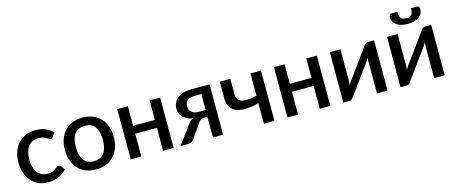

<svg xmlns="http://www.w3.org/2000/svg" viewBox="-44 -1296 4445 1880"><g transform="rotate(-15 2178.0 -356.0)"><path d="M426 -410 454.5 -449C432.5 -471 407.4 -488 379.2 -500C351.1 -512 318.5 -518 281.5 -518C241.8 -518 206.8 -511.4 176.5 -498.2C146.2 -485.1 120.8 -466.8 100.2 -443.5C79.8 -420.2 64.2 -392.4 53.5 -360.2C42.8 -328.1 37.5 -293.2 37.5 -255.5C37.5 -213.8 43.4 -176.8 55.2 -144.3C67.1 -111.8 83.2 -84.3 103.8 -61.8C124.2 -39.3 148.2 -22.1 175.8 -10.3C203.2 1.6 232.8 7.5 264.5 7.5C282.8 7.5 301 6.1 319 3.2C337 0.4 354.3 -4.3 371 -10.8C387.7 -17.3 403.5 -25.7 418.5 -36C433.5 -46.3 447.2 -59 459.5 -74L429 -113.5C424.3 -120.2 417.7 -123.5 409 -123.5C402 -123.5 395.4 -121 389.3 -116C383.1 -111 375.7 -105.5 367 -99.5C358.3 -93.5 347.5 -88 334.5 -83C321.5 -78 304.7 -75.5 284 -75.5C263 -75.5 244.1 -79.5 227.3 -87.5C210.4 -95.5 196.1 -107.2 184.3 -122.5C172.4 -137.8 163.3 -156.7 157 -179C150.7 -201.3 147.5 -226.8 147.5 -255.5C147.5 -283.2 150.4 -308.1 156.2 -330.3C162.1 -352.4 170.9 -371.3 182.8 -386.8C194.6 -402.3 209.3 -414.2 226.8 -422.5C244.3 -430.8 264.7 -435 288 -435C306 -435 321 -433 333 -429C345 -425 355.3 -420.6 363.8 -415.8C372.3 -410.9 379.6 -406.5 385.8 -402.5C391.9 -398.5 397.8 -396.5 403.5 -396.5C409.2 -396.5 413.5 -397.7 416.5 -400C419.5 -402.3 422.7 -405.7 426 -410Z M757 -518C719 -518 684.8 -511.8 654.2 -499.5C623.8 -487.2 597.7 -469.7 576 -447C554.3 -424.3 537.7 -396.8 526 -364.5C514.3 -332.2 508.5 -295.8 508.5 -255.5C508.5 -215.2 514.3 -178.8 526 -146.5C537.7 -114.2 554.3 -86.6 576 -63.7C597.7 -40.9 623.8 -23.3 654.2 -11C684.8 1.3 719 7.5 757 7.5C794.7 7.5 828.8 1.3 859.2 -11C889.8 -23.3 915.8 -40.9 937.2 -63.7C958.8 -86.6 975.3 -114.2 987 -146.5C998.7 -178.8 1004.5 -215.2 1004.5 -255.5C1004.5 -295.8 998.7 -332.2 987 -364.5C975.3 -396.8 958.8 -424.3 937.2 -447C915.8 -469.7 889.8 -487.2 859.2 -499.5C828.8 -511.8 794.7 -518 757 -518ZM757 -76.5C710.3 -76.5 675.7 -91.9 653 -122.8C630.3 -153.6 619 -197.7 619 -255C619 -312.3 630.3 -356.6 653 -387.8C675.7 -418.9 710.3 -434.5 757 -434.5C803 -434.5 837.2 -418.9 859.8 -387.8C882.2 -356.6 893.5 -312.3 893.5 -255C893.5 -197.7 882.2 -153.6 859.8 -122.8C837.2 -91.9 803 -76.5 757 -76.5Z M1542.5 -510H1435.5V-312.5H1215V-510H1107.5V0H1215V-231.5H1435.5V0H1542.5Z M2043.5 0V-510H1862.5C1827.5 -510 1797.6 -505.8 1772.8 -497.2C1747.9 -488.8 1727.7 -477.6 1712 -463.8C1696.3 -449.9 1684.9 -434.2 1677.8 -416.5C1670.6 -398.8 1667 -380.8 1667 -362.5C1667 -348.5 1669.4 -334.4 1674.3 -320.2C1679.1 -306.1 1686.8 -293 1697.5 -281C1708.2 -269 1722.2 -258.5 1739.5 -249.5C1756.8 -240.5 1777.8 -234.2 1802.5 -230.5C1779.8 -222.5 1762.2 -207.5 1749.5 -185.5L1612 0H1686C1705 0 1719.3 -3.1 1728.8 -9.2C1738.3 -15.4 1746.5 -24.8 1753.5 -37.5L1849 -174C1852.3 -179.3 1855.8 -184.2 1859.3 -188.5C1862.8 -192.8 1866.8 -196.5 1871.3 -199.5C1875.8 -202.5 1881.2 -204.8 1887.5 -206.5C1893.8 -208.2 1901.8 -209 1911.5 -209H1941V0ZM1774.5 -357.5C1774.5 -366.8 1776 -376.3 1779 -386C1782 -395.7 1787 -404.4 1794 -412.2C1801 -420.1 1810.3 -426.5 1822 -431.5C1833.7 -436.5 1848.2 -439 1865.5 -439H1941V-277H1873.5C1843.2 -277 1819.1 -284.2 1801.3 -298.5C1783.4 -312.8 1774.5 -332.5 1774.5 -357.5Z M2564.5 0V-510H2457.5V-283C2422.8 -275.3 2392.8 -270.8 2367.2 -269.2C2341.8 -267.8 2320.6 -269.8 2303.8 -275.2C2286.9 -280.8 2274.3 -290.2 2266 -303.8C2257.7 -317.2 2253.5 -335.2 2253.5 -357.5V-510H2146.5V-341C2146.5 -302 2154.5 -271 2170.5 -248C2186.5 -225 2208.4 -208.7 2236.2 -199C2264.1 -189.3 2296.9 -185.6 2334.8 -187.8C2372.6 -189.9 2413.5 -196.5 2457.5 -207.5V0Z M3131 -510H3024V-312.5H2803.5V-510H2696V0H2803.5V-231.5H3024V0H3131Z M3262.5 0.5H3327.5C3335.8 0.5 3343.3 -2.4 3350 -8.2C3356.7 -14.1 3362 -20.2 3366 -26.5C3406.3 -82.2 3442.7 -132.2 3475 -176.5C3488.7 -195.5 3502.2 -214.1 3515.5 -232.3C3528.8 -250.4 3540.8 -266.7 3551.3 -281C3561.8 -295.3 3570.3 -307.1 3576.8 -316.3C3583.3 -325.4 3586.8 -330.3 3587.5 -331C3590.8 -335.7 3594.2 -341.1 3597.5 -347.2C3600.8 -353.4 3604.2 -360.2 3607.5 -367.5C3606.2 -358.8 3605.2 -350.3 3604.5 -342C3603.8 -333.7 3603.5 -326.2 3603.5 -319.5V0H3711V-510H3646C3637.7 -510 3630.2 -507.2 3623.5 -501.5C3616.8 -495.8 3611.5 -489.7 3607.5 -483C3566.8 -427.3 3530.3 -377.3 3498 -333C3484.3 -314 3470.9 -295.4 3457.8 -277.2C3444.6 -259.1 3432.8 -242.8 3422.3 -228.5C3411.8 -214.2 3403.2 -202.5 3396.5 -193.5C3389.8 -184.5 3386.3 -179.7 3386 -179C3379 -169 3372.2 -156.3 3365.5 -141C3366.8 -149.7 3367.9 -158.2 3368.8 -166.8C3369.6 -175.2 3370 -183.2 3370 -190.5V-510H3262.5Z M3842 0.5H3907C3915.3 0.5 3922.8 -2.4 3929.5 -8.2C3936.2 -14.1 3941.5 -20.2 3945.5 -26.5C3985.8 -82.2 4022.2 -132.2 4054.5 -176.5C4068.2 -195.5 4081.7 -214.1 4095 -232.3C4108.3 -250.4 4120.3 -266.7 4130.8 -281C4141.3 -295.3 4149.8 -307.1 4156.3 -316.3C4162.8 -325.4 4166.3 -330.3 4167 -331C4170.3 -335.7 4173.7 -341.1 4177 -347.2C4180.3 -353.4 4183.7 -360.2 4187 -367.5C4185.7 -358.8 4184.7 -350.3 4184 -342C4183.3 -333.7 4183 -326.2 4183 -319.5V0H4290.5V-510H4225.5C4217.2 -510 4209.7 -507.2 4203 -501.5C4196.3 -495.8 4191 -489.7 4187 -483C4146.3 -427.3 4109.8 -377.3 4077.5 -333C4063.8 -314 4050.4 -295.4 4037.3 -277.2C4024.1 -259.1 4012.3 -242.8 4001.8 -228.5C3991.3 -214.2 3982.7 -202.5 3976 -193.5C3969.3 -184.5 3965.8 -179.7 3965.5 -179C3958.5 -169 3951.7 -156.3 3945 -141C3946.3 -149.7 3947.4 -158.2 3948.3 -166.8C3949.1 -175.2 3949.5 -183.2 3949.5 -190.5V-510H3842ZM4072.5 -637C4059.5 -637 4048.6 -638.4 4039.8 -641.2C4030.9 -644.1 4023.8 -648.8 4018.5 -655.2C4013.2 -661.8 4009.3 -670.2 4007 -680.8C4004.7 -691.2 4003.5 -704.3 4003.5 -720H3940.5C3932.8 -720 3927.2 -716.8 3923.5 -710.2C3919.8 -703.8 3918 -696.7 3918 -689C3918 -672 3921.6 -656.8 3928.8 -643.2C3935.9 -629.8 3946.2 -618.2 3959.5 -608.8C3972.8 -599.2 3989.1 -591.9 4008.3 -586.8C4027.4 -581.6 4048.8 -579 4072.5 -579C4096.2 -579 4117.6 -581.6 4136.8 -586.8C4155.9 -591.9 4172.2 -599.2 4185.5 -608.8C4198.8 -618.2 4209.1 -629.8 4216.3 -643.2C4223.4 -656.8 4227 -672 4227 -689C4227 -696.7 4225.2 -703.8 4221.5 -710.2C4217.8 -716.8 4212.2 -720 4204.5 -720H4141.5C4141.5 -704.3 4140.3 -691.2 4138 -680.8C4135.7 -670.2 4131.8 -661.8 4126.5 -655.2C4121.2 -648.8 4114.1 -644.1 4105.3 -641.2C4096.4 -638.4 4085.5 -637 4072.5 -637Z"/></g></svg>

Font: Lato Semibold
Style: Regular
Weight: 600
Designer: Lukasz Dziedzic
Foundry: tyPoland Lukasz Dziedzic
Version: Version 2.006; 2014-01-15